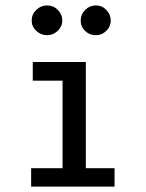

<svg xmlns="http://www.w3.org/2000/svg" viewBox="-20 -689 540 709"><path d="M95 0V-68H211V-391H101V-460H297V-68H403V0ZM154 -559Q131 -559 114 -575Q97 -591 97 -613Q97 -636 114 -652.5Q131 -669 154 -669Q177 -669 193.5 -652.5Q210 -636 210 -613Q210 -591 193 -575Q176 -559 154 -559ZM334 -559Q311 -559 294.5 -574.5Q278 -590 278 -613Q278 -636 294.5 -652.5Q311 -669 334 -669Q357 -669 373 -652Q389 -635 389 -613Q389 -591 372.5 -575Q356 -559 334 -559Z"/></svg>

Font: Inconsolata Medium
Style: Regular
Weight: 500
Monospace: yes
Designer: Raph Levien, Cyreal, Brenton Simpson
Foundry: Raph Levien, Cyreal, Google
Version: Version 3.001; ttfautohint (v1.8.2.53-6de2)